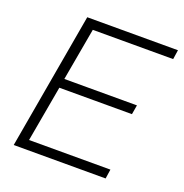

<svg xmlns="http://www.w3.org/2000/svg" viewBox="-124 -797 867 907"><g transform="rotate(20 309.0 -343.0)"><path d="M42 0 162 -686H618L611 -639H207L160 -375H525L517 -328H152L102 -47H511L504 0Z"/></g></svg>

Font: Archivo SemiCondensed Thin
Style: Italic
Weight: 250
Width: 4
Italic angle: -10°
Designer: Hector Gatti
Foundry: Omnibus-Type
Version: Version 2.001